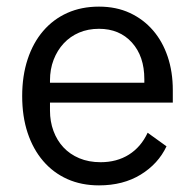

<svg xmlns="http://www.w3.org/2000/svg" viewBox="-20 -548 589 580"><path d="M279 12Q226 12 183.5 -7Q141 -26 110.5 -61.5Q80 -97 63.5 -146.5Q47 -196 47 -258Q47 -319 63.5 -369Q80 -419 110.5 -454.5Q141 -490 183.5 -509Q226 -528 279 -528Q331 -528 372 -509Q413 -490 442 -456.5Q471 -423 486.5 -377Q502 -331 502 -276V-238H131V-214Q131 -181 141.5 -152.5Q152 -124 171.5 -103Q191 -82 219.5 -70Q248 -58 284 -58Q333 -58 369.5 -81Q406 -104 426 -147L483 -106Q458 -53 405 -20.5Q352 12 279 12ZM279 -461Q246 -461 219 -449.5Q192 -438 172.5 -417Q153 -396 142 -367.5Q131 -339 131 -305V-298H416V-309Q416 -378 378.5 -419.5Q341 -461 279 -461Z"/></svg>

Font: IBM Plex Sans Devanagari
Style: Regular
Weight: 400
Designer: Mike Abbink, Paul van der Laan, Pieter van Rosmalen, Erin McLaughlin
Foundry: Bold Monday
Version: Version 1.1